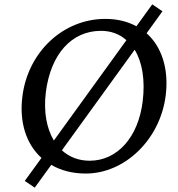

<svg xmlns="http://www.w3.org/2000/svg" viewBox="-20 -788 819 884"><path d="M375 11C555 11 718 -146 743 -349C758 -472 724 -573 655 -635L728 -736L681 -768L608 -667C568 -689 520 -701 465 -701C270 -701 108 -548 83 -343C68 -223 102 -123 171 -61L94 45L140 76L216 -29C260 -3 314 11 375 11ZM191 -363C213 -538 309 -646 445 -646C491 -646 531 -631 562 -603L228 -141C195 -196 180 -273 191 -363ZM265 -96 600 -559C635 -502 649 -419 637 -322C617 -156 520 -48 393 -48C342 -48 299 -65 265 -96Z"/></svg>

Font: TPK Tissa Web
Style: Italic
Weight: 400
Italic angle: -7°
Designer: Jacques Le Bailly, Suppakit Chalermlarp | Katatrad Co.,Ltd.
Foundry: Jacques Le Bailly, Cadson Demak Co.,Ltd.
Version: Version 5.000;Glyphs 3.1.2 (3151)